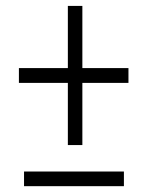

<svg xmlns="http://www.w3.org/2000/svg" viewBox="-20 -639 505 659"><path d="M405.3 0H62.5V-50.3H405.3ZM262.7 -405.3H420.9V-354.5H262.7V-141.1H212.9V-354.5H44.9V-405.3H212.9V-618.7H262.7Z"/></svg>

Font: MAUL Condensed Light
Style: Light
Weight: 300
Designer: MAUL
Version: Version 2.137; 2017; ttfautohint (v1.8.3)